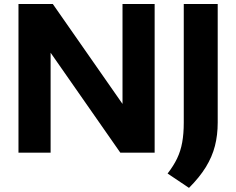

<svg xmlns="http://www.w3.org/2000/svg" viewBox="-20 -760 1176 956"><path d="M72 0V-740H243L619 -201H590V-740H750V0H579L203 -539H232V0ZM921 175.5 814.5 104Q844 66 861.8 29Q879.5 -8 887.2 -51Q895 -94 895 -149V-740H1064V-149.5Q1064 -87.5 1050.2 -33.5Q1036.5 20.5 1005 71.8Q973.5 123 921 175.5Z"/></svg>

Font: Encode Sans SemiExpanded
Style: Bold
Weight: 700
Width: 6
Designer: Multiple Designers
Foundry: Impallari Type
Version: Version 3.002